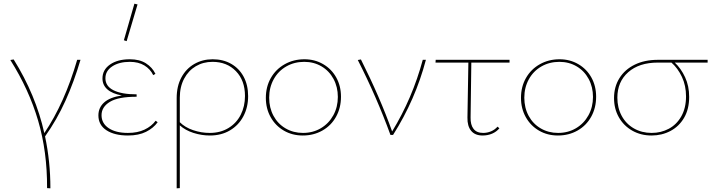

<svg xmlns="http://www.w3.org/2000/svg" viewBox="-20 -731 3873 1040"><path d="M224 8Q253 144 253 289L235 288Q236 91 186.5 -77.5Q137 -246 36 -406L54 -409Q174 -217 220 -10Q330 -173 398 -407H416Q381 -288 334.5 -185Q288 -82 224 8Z M666 -508 651 -513 708 -711 725 -707ZM834 -69Q811 -37 771 -17Q731 3 673 3Q600 3 556.5 -25.5Q513 -54 513 -106Q513 -148 544 -176Q575 -204 640 -214Q589 -223 562 -246.5Q535 -270 535 -306Q535 -353 576 -381.5Q617 -410 683 -410Q736 -410 770.5 -388Q805 -366 822 -331L810 -324Q794 -357 762 -376.5Q730 -396 683 -396Q625 -396 588 -371.5Q551 -347 551 -307Q551 -264 595 -242Q639 -220 720 -220V-207Q621 -207 575.5 -179.5Q530 -152 530 -107Q530 -63 568.5 -37Q607 -11 673 -11Q725 -11 763 -29Q801 -47 823 -77Z M1324 -210Q1324 -150 1298.5 -101.5Q1273 -53 1226 -25Q1179 3 1117 3Q1072 3 1028 -11Q984 -25 954 -52V288L937 289V-200Q937 -264 962.5 -311.5Q988 -359 1032.5 -384.5Q1077 -410 1132 -410Q1189 -410 1232.5 -385Q1276 -360 1300 -315Q1324 -270 1324 -210ZM1307 -211Q1307 -295 1258 -345.5Q1209 -396 1131 -396Q1081 -396 1041 -372.5Q1001 -349 977.5 -305Q954 -261 954 -202V-69Q982 -41 1026 -26Q1070 -11 1116 -11Q1174 -11 1217.5 -37.5Q1261 -64 1284 -109.5Q1307 -155 1307 -211Z M1420 -201Q1420 -261 1447 -308.5Q1474 -356 1522 -383Q1570 -410 1629 -410Q1685 -410 1730.5 -383.5Q1776 -357 1801.5 -311Q1827 -265 1827 -207Q1827 -147 1800.5 -99Q1774 -51 1726.5 -24Q1679 3 1620 3Q1563 3 1517.5 -23.5Q1472 -50 1446 -96.5Q1420 -143 1420 -201ZM1810 -206Q1810 -260 1786.5 -303.5Q1763 -347 1721.5 -371.5Q1680 -396 1628 -396Q1574 -396 1530.5 -371Q1487 -346 1462.5 -301.5Q1438 -257 1438 -202Q1438 -147 1461.5 -103.5Q1485 -60 1527 -35.5Q1569 -11 1621 -11Q1675 -11 1718 -36.5Q1761 -62 1785.5 -106.5Q1810 -151 1810 -206Z M2287 -407Q2230 -191 2109 0H2095Q2020 -206 1918 -406L1935 -409Q2039 -202 2104 -19Q2214 -199 2270 -407Z M2529 -95Q2528 -55 2545 -33Q2562 -11 2597 -11Q2619 -11 2639.5 -19.5Q2660 -28 2675 -45L2685 -36Q2669 -17 2645.5 -7Q2622 3 2594 3Q2553 3 2532 -22.5Q2511 -48 2512 -94L2517 -392H2339L2340 -407H2740V-392H2533Z M2802 -201Q2802 -261 2829 -308.5Q2856 -356 2904 -383Q2952 -410 3011 -410Q3067 -410 3112.5 -383.5Q3158 -357 3183.5 -311Q3209 -265 3209 -207Q3209 -147 3182.5 -99Q3156 -51 3108.5 -24Q3061 3 3002 3Q2945 3 2899.5 -23.5Q2854 -50 2828 -96.5Q2802 -143 2802 -201ZM3192 -206Q3192 -260 3168.5 -303.5Q3145 -347 3103.5 -371.5Q3062 -396 3010 -396Q2956 -396 2912.5 -371Q2869 -346 2844.5 -301.5Q2820 -257 2820 -202Q2820 -147 2843.5 -103.5Q2867 -60 2909 -35.5Q2951 -11 3003 -11Q3057 -11 3100 -36.5Q3143 -62 3167.5 -106.5Q3192 -151 3192 -206Z M3813 -392H3635Q3669 -360 3691 -312.5Q3713 -265 3713 -206Q3713 -140 3685.5 -93Q3658 -46 3611.5 -21.5Q3565 3 3509 3Q3451 3 3404.5 -23.5Q3358 -50 3332 -96Q3306 -142 3306 -200Q3306 -261 3335.5 -308Q3365 -355 3418.5 -381Q3472 -407 3544 -407H3813ZM3617 -392H3543Q3442 -392 3383 -340Q3324 -288 3324 -202Q3324 -147 3347.5 -103.5Q3371 -60 3413.5 -35.5Q3456 -11 3510 -11Q3560 -11 3602.5 -33.5Q3645 -56 3670.5 -101Q3696 -146 3696 -209Q3696 -267 3674 -314Q3652 -361 3617 -392Z"/></svg>

Font: Ysabeau Infant Thin
Style: Regular
Weight: 200
Designer: Christian Thalmann (Catharsis Fonts)
Version: Version 0.003